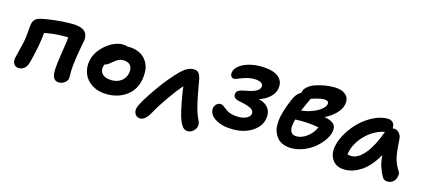

<svg xmlns="http://www.w3.org/2000/svg" viewBox="-54 -1082 3650 1638"><g transform="rotate(15 1771.0 -263.0)"><path d="M461.9 -32.2Q407.2 -32.2 403.8 -107.9Q402.3 -140.1 409.2 -194.6Q416 -249 425.5 -306.6Q435.1 -364.3 437 -381.8Q439 -397 440.9 -424.8H403.8Q316.9 -424.8 231.9 -407.2Q230 -364.3 212.9 -272.9Q189 -154.8 172.9 -111.8Q163.6 -89.4 144.8 -75.7Q126 -62 102.1 -62Q70.8 -62 56.9 -83.5Q43 -105 48.8 -137.2Q52.7 -157.7 66.9 -212.9Q81.1 -268.1 85.9 -291Q93.3 -328.6 97.2 -381.3Q101.1 -434.1 105 -454.1Q115.2 -502.4 166 -515.1Q217.3 -527.8 295.2 -536.4Q373 -544.9 440.9 -544.9Q522 -544.9 555.9 -514.4Q589.8 -483.9 577.1 -419.9Q565.4 -364.3 552.5 -280.3Q539.6 -196.3 539.1 -147.9Q539.1 -141.1 539.6 -126.5Q540 -111.8 539.8 -102.8Q539.6 -93.8 538.1 -85.9Q533.7 -64 511.7 -48.1Q489.7 -32.2 461.9 -32.2Z M884.8 -41Q809.6 -41 754.9 -74.2Q700.2 -107.4 677.7 -162.1Q655.3 -216.8 668 -280.8Q679.2 -337.9 721.2 -386.7Q763.2 -435.5 813.2 -461.4Q863.3 -487.3 905.8 -486.8Q932.6 -486.8 947.8 -479Q951.7 -480 958 -480Q1001.5 -480 1037.1 -467.5Q1072.8 -455.1 1095.9 -432.9Q1119.1 -410.6 1133.8 -380.1Q1148.4 -349.6 1150.1 -314Q1151.9 -278.3 1145 -238.8Q1127 -145 1055.2 -93Q983.4 -41 884.8 -41ZM793 -261.2Q783.7 -218.8 811.3 -192.9Q838.9 -167 894 -167Q942.9 -167 977.3 -192.6Q1011.7 -218.3 1021 -262.2Q1030.3 -306.6 1009.8 -332.3Q989.3 -357.9 945.8 -357.9Q922.4 -357.9 904.1 -348.6Q885.7 -339.4 860.8 -318.8Q844.2 -304.7 836.7 -298.8Q829.1 -293 819.1 -287.6Q809.1 -282.2 798.8 -280.8Q794.4 -270 793 -261.2Z M1212.4 85Q1183.1 85 1168 62.7Q1152.8 40.5 1158.7 11.2Q1167.5 -36.6 1280.8 -196.8Q1315.4 -247.6 1358.9 -298.8Q1402.3 -350.1 1436.5 -383.8Q1493.2 -439 1545.4 -439Q1574.7 -439 1588.9 -423.6Q1603 -408.2 1611.8 -373Q1615.7 -354 1627.9 -283.9Q1640.1 -213.9 1649.4 -176.8Q1668 -87.9 1694.8 -35.2Q1710.4 -7.8 1706.5 19Q1703.1 45.4 1680.4 65.2Q1657.7 85 1631.8 85Q1600.6 85 1580.8 56.2Q1561 27.3 1545.4 -24.9Q1533.7 -64 1518.8 -141.4Q1503.9 -218.8 1497.6 -275.9Q1450.7 -223.1 1393.1 -140.6Q1335.4 -58.1 1296.9 12.2Q1256.3 85 1212.4 85Z M2000.5 -29.8Q1902.3 -29.8 1841.6 -68.8Q1780.8 -107.9 1790.5 -165Q1794.9 -186 1810.3 -199Q1825.7 -211.9 1844.7 -211.9Q1855.5 -211.9 1866.5 -205.1Q1877.4 -198.2 1889.4 -188.5Q1901.4 -178.7 1916.7 -168.7Q1932.1 -158.7 1958.3 -151.9Q1984.4 -145 2017.6 -145Q2061.5 -145 2090.3 -160.2Q2119.1 -175.3 2123.5 -200.2Q2127 -227.1 2098.9 -243.7Q2070.8 -260.3 2002.4 -273.9Q1964.4 -280.3 1950.2 -293.7Q1936 -307.1 1940.4 -330.1Q1943.4 -350.1 1962.9 -360.1Q1982.4 -370.1 2030.8 -378.9Q2135.7 -397 2144.5 -442.9Q2148.9 -465.8 2126.5 -479Q2104 -492.2 2068.4 -492.2Q2029.3 -492.2 1993.7 -481.4Q1958 -470.7 1933.8 -460Q1909.7 -449.2 1898.4 -449.2Q1879.9 -449.2 1871.1 -464.1Q1862.3 -479 1866.7 -500Q1872.6 -533.2 1907.5 -559.3Q1942.4 -585.4 1990.5 -598.1Q2038.6 -610.8 2089.4 -610.8Q2197.8 -610.8 2248.3 -571.8Q2298.8 -532.7 2285.6 -462.9Q2278.8 -424.8 2243.2 -390.4Q2207.5 -356 2148.4 -335.9Q2206.5 -323.2 2234.4 -285.2Q2262.2 -247.1 2252.4 -191.9Q2240.2 -120.6 2169.9 -75.2Q2099.6 -29.8 2000.5 -29.8Z M2522.9 -3.9Q2481.9 -3.9 2450 -16.6Q2418 -29.3 2398.7 -51.3Q2379.4 -73.2 2368.2 -103Q2356.9 -132.8 2356.9 -167Q2356.9 -201.2 2363.3 -237.8Q2373 -285.2 2394.3 -343.3Q2415.5 -401.4 2434.1 -434.1Q2451.7 -463.4 2486.3 -484.9Q2486.3 -492.2 2487.3 -495.1Q2491.7 -517.1 2517.6 -539.3Q2543.5 -561.5 2581.1 -574.2Q2662.6 -601.1 2744.1 -601.1Q2811.5 -601.1 2846.9 -569.1Q2882.3 -537.1 2871.1 -482.9Q2862.8 -439.9 2824.7 -401.1Q2786.6 -362.3 2729 -333Q2784.2 -325.2 2810.8 -301Q2837.4 -276.9 2828.1 -230Q2820.8 -192.4 2792.5 -152.3Q2764.2 -112.3 2723.9 -79.3Q2683.6 -46.4 2629.9 -25.1Q2576.2 -3.9 2522.9 -3.9ZM2687 -479Q2681.2 -479 2674.3 -478.3Q2667.5 -477.5 2661.9 -476.8Q2656.2 -476.1 2647.9 -474.1Q2639.6 -472.2 2634.8 -471.2Q2629.9 -470.2 2619.9 -467.3Q2609.9 -464.4 2605.7 -463.1Q2601.6 -461.9 2590.1 -458.5Q2578.6 -455.1 2575.2 -454.1Q2570.8 -442.9 2552 -404.3Q2533.2 -365.7 2521 -335.9Q2568.8 -339.8 2615.5 -357.4Q2662.1 -375 2691.9 -398.7Q2721.7 -422.4 2726.1 -444.8Q2729.5 -462.4 2719 -470.7Q2708.5 -479 2687 -479ZM2484.4 -211.9Q2475.1 -167.5 2488.3 -140.1Q2501.5 -112.8 2540 -112.8Q2585.9 -112.8 2631.8 -147Q2677.7 -181.2 2702.1 -235.8Q2657.2 -244.6 2598.4 -248.3Q2539.6 -252 2492.2 -249Q2486.3 -223.6 2484.4 -211.9Z M3010.7 55.2Q2937 55.2 2901.1 5.4Q2865.2 -44.4 2879.9 -118.2Q2892.1 -178.7 2929.9 -240.7Q2967.8 -302.7 3018.8 -350.8Q3069.8 -398.9 3132.1 -429.4Q3194.3 -460 3252 -460Q3283.7 -460 3301 -441.9Q3318.4 -423.8 3314.9 -391.1Q3317.9 -392.1 3324.7 -392.1Q3355 -392.1 3374.3 -369.6Q3393.6 -347.2 3395 -315.9Q3395.5 -310.5 3397.2 -285.2Q3398.9 -259.8 3399.4 -254.4Q3399.9 -249 3401.9 -227.8Q3403.8 -206.5 3405 -200Q3406.2 -193.4 3409.2 -175.3Q3412.1 -157.2 3415 -149.2Q3418 -141.1 3422.4 -125.7Q3426.8 -110.4 3431.9 -100.1Q3437 -89.8 3443.8 -76.7Q3450.7 -63.5 3459 -50.8Q3469.2 -37.1 3467.3 -18.3Q3465.3 0.5 3457.3 17.8Q3449.2 35.2 3430.9 47.1Q3412.6 59.1 3389.6 59.1Q3358.4 59.1 3342.8 33.2Q3319.3 -9.8 3306.2 -50.5Q3293 -91.3 3289.1 -148.9Q3258.8 -93.8 3222.9 -53Q3187 -12.2 3150.6 10.7Q3114.3 33.7 3079.6 44.4Q3044.9 55.2 3010.7 55.2ZM3003.9 -95.2Q3001 -86.4 3001 -77.1Q3014.2 -71.8 3038.1 -71.8Q3095.2 -71.8 3154.3 -142.8Q3213.4 -213.9 3259.8 -345.2Q3165 -325.7 3093 -253.4Q3021 -181.2 3003.9 -95.2Z"/></g></svg>

Font: Shantell Sans Irregular Bouncy
Style: Italic
Weight: 600
Italic angle: -11.31°
Designer: Stephen Nixon, Anya Danilova, Shantell Martin
Foundry: Arrow Type
Version: Version 1.006;[9816181b4]